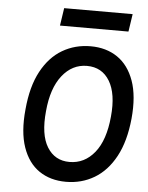

<svg xmlns="http://www.w3.org/2000/svg" viewBox="-57 -876 721 937"><g transform="rotate(5 303.0 -408.0)"><path d="M301 13Q224.5 13 169.8 -24.2Q115 -61.5 89 -136.2Q63 -211 74 -322Q84 -435 124 -509.2Q164 -583.5 226.2 -620Q288.5 -656.5 364.5 -656.5Q441 -656.5 496 -619Q551 -581.5 577.5 -507.2Q604 -433 593.5 -322Q582.5 -209.5 542.2 -135.2Q502 -61 439.8 -24Q377.5 13 301 13ZM310 -85Q383.5 -85 432.8 -146Q482 -207 492.5 -323Q503.5 -435.5 466 -497.5Q428.5 -559.5 355 -559.5Q282.5 -559.5 233.5 -497.2Q184.5 -435 174.5 -322Q163 -206.5 200.5 -145.8Q238 -85 310 -85ZM219 -830.5H554.5L541.5 -744H206Z"/></g></svg>

Font: Karla SemiBold
Style: Italic
Weight: 600
Italic angle: -8°
Designer: Jonathan Pinhorn
Version: Version 2.004;gftools[0.9.33]